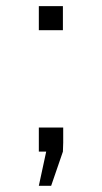

<svg xmlns="http://www.w3.org/2000/svg" viewBox="-20 -492 332 623"><path d="M106 0V-78.1H185.1V-28.8L184.1 0L146 110.8H106L129.9 0ZM106 -394V-472.2H184.1V-394Z"/></svg>

Font: CMU Bright
Style: Roman
Weight: 500
Version: Version 0.7.0